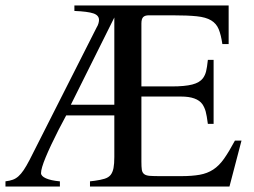

<svg xmlns="http://www.w3.org/2000/svg" viewBox="-20 -682 929 702"><path d="M793 -521Q788 -555 779.5 -575.5Q771 -596 752 -607.5Q733 -619 699.5 -622.5Q666 -626 611 -626H524Q510 -626 503.5 -619.5Q497 -613 497 -596V-366H608Q656 -366 683 -373Q710 -380 722 -396Q730 -407 733.5 -421Q737 -435 740 -463H761V-229H740Q736 -260 732 -274.5Q728 -289 720 -301Q700 -329 642 -329H497V-91Q497 -72 498.5 -61.5Q500 -51 507 -45.5Q514 -40 528 -39Q542 -38 566 -38H642Q682 -38 710 -43Q738 -48 759.5 -62Q781 -76 799 -101.5Q817 -127 839 -168H863L819 0H309V-19L326 -21Q348 -24 362.5 -28.5Q377 -33 384.5 -42.5Q392 -52 395 -67.5Q398 -83 398 -108V-260H222L194 -207Q164 -148 147 -107Q130 -66 130 -49Q130 -38 148 -30Q166 -22 198 -19H199V0H0V-19Q16 -21 27 -25Q38 -29 47.5 -37.5Q57 -46 66.5 -60Q76 -74 88 -97L333 -581Q338 -589 340 -596.5Q342 -604 342 -609Q342 -626 321.5 -633Q301 -640 252 -642V-662H816V-521ZM398 -299V-618L239 -299Z"/></svg>

Font: Klingon pIqaD HaSta
Style: Regular
Weight: 400
Width: 0
Designer: Mike Neff (qa'vaj)
Foundry: Mike Neff and Michael Everson
Version: Version 2.003